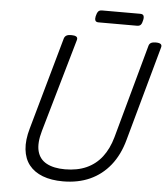

<svg xmlns="http://www.w3.org/2000/svg" viewBox="-73 -1257 1166 1340"><g transform="rotate(5 510.5 -587.0)"><path d="M418 19Q336 19 276 -4Q216 -27 181 -71Q146 -115 139 -180.5Q132 -246 156 -329L338 -976Q343 -990 354.5 -996.5Q366 -1003 389 -1003Q412 -1003 423 -996Q434 -989 430 -973L242 -319Q217 -232 231.5 -176Q246 -120 296 -93Q346 -66 425 -66Q511 -66 575.5 -95Q640 -124 683.5 -180.5Q727 -237 750 -319L931 -976Q935 -990 946.5 -996.5Q958 -1003 981 -1003Q1028 -1003 1020 -973L836 -309Q807 -202 748.5 -129Q690 -56 607 -18.5Q524 19 418 19ZM570 -1108Q551 -1108 546.5 -1119.5Q542 -1131 546 -1149Q551 -1171 559.5 -1182Q568 -1193 586 -1193H854Q874 -1193 878.5 -1180.5Q883 -1168 878 -1149Q874 -1128 865.5 -1118Q857 -1108 839 -1108Z"/></g></svg>

Font: Playwrite AU SA
Style: Regular
Weight: 400
Designer: Veronika Burian, José Scaglione
Foundry: TypeTogether
Version: Version 1.002